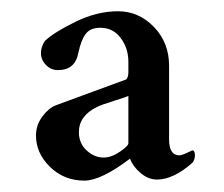

<svg xmlns="http://www.w3.org/2000/svg" viewBox="-20 -563 397 341"><path d="M164.1 -283.2Q177.7 -283.2 192.9 -293.5Q208 -303.7 208 -308.6V-392.6Q204.1 -390.6 182.1 -383.8Q160.2 -377 152.3 -373Q120.1 -357.4 120.1 -328.1Q120.1 -308.6 133.8 -295.9Q147.5 -283.2 164.1 -283.2ZM280.3 -446.3V-315.4Q280.3 -287.1 298.8 -287.1Q303.7 -287.1 321.3 -295.9Q326.2 -295.9 326.2 -287.1Q326.2 -280.3 322.3 -274.4Q288.1 -244.1 258.8 -244.1Q243.2 -244.1 229.5 -255.9Q215.8 -267.6 210.9 -281.2Q159.2 -242.2 129.9 -242.2Q93.8 -242.2 68.8 -266.6Q43.9 -291 43.9 -322.3Q43.9 -340.8 55.2 -356Q66.4 -371.1 79.1 -376Q188.5 -416 204.1 -421.9Q208 -425.8 208 -434.6V-453.1Q208 -477.5 194.3 -495.6Q180.7 -513.7 158.2 -513.7Q140.6 -513.7 132.3 -502.9Q124 -492.2 119.1 -468.8Q113.3 -438.5 83 -438.5Q70.3 -438.5 61.5 -447.8Q52.7 -457 52.7 -468.8Q52.7 -479.5 59.6 -490.2Q76.2 -505.9 114.3 -524.4Q152.3 -543 189.5 -543Q226.6 -543 253.4 -515.1Q280.3 -487.3 280.3 -446.3Z"/></svg>

Font: Crimson
Style: Semibold
Weight: 600
Version: Version 0.8